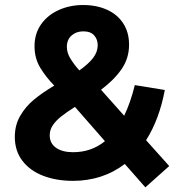

<svg xmlns="http://www.w3.org/2000/svg" viewBox="-20 -726 745 784"><path d="M40.5 -167Q40.5 -215.5 62.8 -253.5Q85 -291.5 119 -319.5Q153 -347.5 201.5 -376.5Q168 -410.5 144.5 -449.2Q121 -488 121 -537.5Q121 -589 148 -627Q175 -665 220.2 -685.2Q265.5 -705.5 319 -705.5Q374.5 -705.5 417 -686.2Q459.5 -667 483.2 -630.5Q507 -594 507 -543.5Q507 -488 476.5 -443.8Q446 -399.5 392.5 -359.5L487 -253.5Q513 -307 530.5 -378.5L653 -358.5Q630.5 -238.5 576.5 -153.5L671 -48L573.5 39L489.5 -56.5Q444.5 -22 391.2 -4.8Q338 12.5 278.5 12.5Q210.5 12.5 156.8 -8Q103 -28.5 71.8 -69Q40.5 -109.5 40.5 -167ZM278.5 -104.5Q353 -104.5 408.5 -149.5L286 -289.5Q250.5 -267 229.5 -250.2Q208.5 -233.5 195.8 -214.8Q183 -196 183 -173.5Q183 -141 208.5 -122.8Q234 -104.5 278.5 -104.5ZM304 -438.5Q341 -464.5 360 -489.2Q379 -514 379 -541.5Q379 -565.5 364.2 -581.8Q349.5 -598 320 -598Q291.5 -598 272.2 -581Q253 -564 253 -534.5Q253 -510.5 267.5 -486.8Q282 -463 304 -438.5Z"/></svg>

Font: HK Grotesk ExtraBold
Style: Regular
Weight: 800
Designer: Alfredo Marco Pradil
Foundry: Hanken Design Co.
Version: Version 3.001